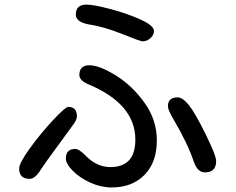

<svg xmlns="http://www.w3.org/2000/svg" viewBox="-20 -783 1040 847"><path d="M659.2 -646.5Q659.2 -628.9 643.6 -614.7Q627.9 -600.6 609.4 -600.6Q599.6 -600.6 519.5 -632.8Q437.5 -666 369.1 -675.8Q314.5 -686.5 314.5 -718.8Q314.5 -762.7 361.3 -762.7Q392.6 -762.7 466.8 -743.2Q541 -723.6 600.1 -696.8Q659.2 -669.9 659.2 -646.5ZM356.4 -97.7Q406.2 -45.9 466.8 -45.9Q577.1 -45.9 577.1 -167Q577.1 -324.2 370.1 -411.1Q330.1 -427.7 330.1 -452.1Q330.1 -495.1 374 -495.1Q418 -495.1 490.2 -450.7Q562.5 -406.2 617.2 -330.1Q671.9 -253.9 671.9 -164.1Q671.9 -66.4 617.2 -11.2Q562.5 43.9 472.7 43.9Q424.8 43.9 377.9 22.5Q331.1 1 300.8 -29.8Q270.5 -60.5 270.5 -84Q270.5 -126 312.5 -126Q328.1 -126 356.4 -97.7ZM812.5 -320.3Q840.8 -285.2 887.2 -190.9Q933.6 -96.7 933.6 -72.3Q933.6 -22.5 883.8 -22.5Q851.6 -22.5 835 -69.3Q808.6 -149.4 744.1 -258.8Q720.7 -298.8 720.7 -314.5Q720.7 -353.5 763.7 -353.5Q785.2 -353.5 812.5 -320.3ZM319.3 -269.5Q319.3 -254.9 301.8 -231.4L188.5 -76.2L160.2 -35.2Q135.7 5.9 110.4 5.9Q64.5 5.9 64.5 -39.1Q64.5 -63.5 111.8 -128.9Q159.2 -194.3 213.9 -252.9Q268.6 -311.5 281.2 -311.5Q319.3 -311.5 319.3 -269.5Z"/></svg>

Font: jf-openhuninn-1.1
Style: Regular
Weight: 400
Designer: [Kosugi Maru]
      Designed by Motoya company      

      [Varela Round]
      Joe Prince(Latin component); Avraham Co
Foundry: justfont CO.,LTD.
Version: 1.1